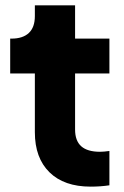

<svg xmlns="http://www.w3.org/2000/svg" viewBox="-20 -690 461 716"><path d="M110 -197V-416H18V-546H23Q65 -546 87.5 -567Q110 -588 110 -630V-670H260V-546H388V-416H260V-207Q260 -165 283 -144.5Q306 -124 353 -124Q367 -124 388 -127V1Q355 6 318 6Q219 6 164.5 -47.5Q110 -101 110 -197Z"/></svg>

Font: Eudoxus Sans ExtraBold
Style: Regular
Weight: 800
Designer: Stijn de Vries
Foundry: tokotype
Version: Version 2.005